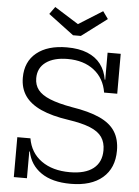

<svg xmlns="http://www.w3.org/2000/svg" viewBox="-64 -1034 793 1093"><g transform="rotate(5 332.5 -487.5)"><path d="M381.3 10Q274.9 10 212 -33.7Q149.2 -77.4 134.4 -152.9H117L131.1 -228Q144.8 -146.4 208.4 -100.9Q271.9 -55.5 370.5 -55.5Q458.6 -55.5 504.9 -91.8Q551.3 -128.1 551.3 -196.1Q551.3 -241 530.4 -271.3Q509.6 -301.5 462.8 -320.6Q416 -339.8 337.9 -351.4Q241.7 -365.4 179.8 -393.5Q117.8 -421.6 87.8 -464.9Q57.8 -508.3 57.8 -568.5Q57.8 -660.1 120.7 -711.1Q183.6 -762 293.5 -762Q362.6 -762 410.9 -742.2Q459.2 -722.3 487.1 -685.5Q515 -648.6 523.3 -597.5H540.6L526.2 -524Q513 -605.2 453.8 -650.9Q394.7 -696.5 303.6 -696.5Q225 -696.5 179.5 -663.9Q134.1 -631.2 134.1 -572.1Q134.1 -533.3 155.5 -505.8Q177 -478.2 224.5 -458.9Q271.9 -439.5 349.7 -425.6Q449.5 -410 510.6 -382.1Q571.7 -354.2 599.8 -309.9Q627.9 -265.7 627.9 -201Q627.9 -101.1 563.3 -45.6Q498.8 10 381.3 10ZM56.1 0V-228H131.1V0ZM526.2 -524V-752H601.2V-524ZM366 -833.7 511.1 -942.8 480.7 -985.1 343.7 -899.2 206.8 -985.1 176.3 -942.8 321.5 -833.7Z"/></g></svg>

Font: Hepta Slab ExtraLight
Style: Regular
Weight: 200
Designer: Michael LaGattuta
Foundry: Michael LaGattuta
Version: Version 1.100